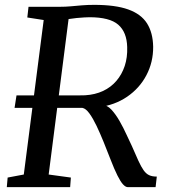

<svg xmlns="http://www.w3.org/2000/svg" viewBox="-20 -771 696 791"><path d="M8 0 11.5 -39.5 78 -52 160 -688.5 92.5 -699 97.5 -743H225.5Q250 -743 271.8 -745Q293.5 -747 317 -749Q340.5 -751 368.5 -751Q455.5 -751 508.5 -732Q561.5 -713 585.8 -674.5Q610 -636 611 -578.5Q611.5 -515 583.2 -461.2Q555 -407.5 503.8 -372.5Q452.5 -337.5 385 -329L403.5 -337.5Q421 -338.5 438.8 -319.5Q456.5 -300.5 472.8 -272Q489 -243.5 501.8 -215.2Q514.5 -187 523 -170Q539 -133 550.2 -108.5Q561.5 -84 571.5 -69.8Q581.5 -55.5 594 -49.5Q606.5 -43.5 626 -43.5L621 0H506.5Q497.5 0 487 -11.2Q476.5 -22.5 463.8 -48Q451 -73.5 435 -115Q421.5 -150 407 -185.8Q392.5 -221.5 377.8 -252.5Q363 -283.5 348.2 -303.8Q333.5 -324 319.5 -326.5Q317 -326.5 307.2 -326.5Q297.5 -326.5 278.5 -326.5Q259.5 -326.5 228.2 -326.5Q197 -326.5 150.5 -326.5Q104 -326.5 40 -326.5L48 -378Q101 -378 142 -378Q183 -378 213.2 -378Q243.5 -378 264.8 -378Q286 -378 299.8 -378Q313.5 -378 320.8 -378.2Q328 -378.5 331 -378.5Q372 -381 404.5 -396.2Q437 -411.5 459.5 -437.8Q482 -464 493.8 -499.2Q505.5 -534.5 504 -577Q502.5 -638.5 467.2 -669.2Q432 -700 348.5 -700Q341.5 -700 327 -699.2Q312.5 -698.5 295.8 -696.8Q279 -695 265 -692.8Q251 -690.5 245 -688L267 -727.5L180.5 -52L272 -39.5L269 0Z"/></svg>

Font: Merriweather Light 18pt
Style: Italic
Weight: 400
Italic angle: -7.8°
Version: Version 2.101